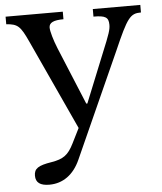

<svg xmlns="http://www.w3.org/2000/svg" viewBox="-55 -578 749 886"><g transform="rotate(-5 319.5 -135.0)"><path d="M281 157 499 -328C564 -477 578 -495 628 -495V-530H408V-495C463 -495 478 -486 478 -451C478 -429 472 -410 436 -323L345 -98H340L230 -364C214 -403 202 -445 202 -462C202 -485 223 -495 269 -495V-530H4V-495C57 -491 69 -480 103 -406L295 11L260 81C235 131 212 148 157 157C94 167 75 180 75 213C75 245 96 260 138 260C201 260 251 224 281 157Z"/></g></svg>

Font: Libre Baskerville
Style: Regular
Weight: 400
Designer: Pablo Impallari, Rodrigo Fuenzalida
Foundry: Pablo Impallari, Rodrigo Fuenzalida
Version: Version 1.051;Glyphs 3.2.3 (3260)